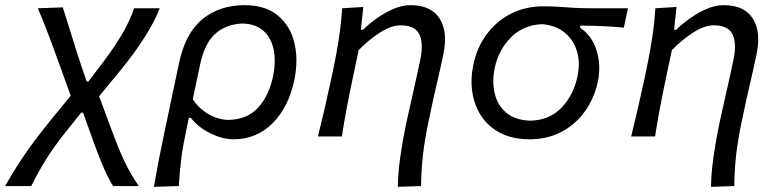

<svg xmlns="http://www.w3.org/2000/svg" viewBox="-72 -528 3008 743"><path d="M-52 192Q-22 137.5 19 76.8Q60 16 120.5 -58.5L201.5 -157.5L166 -256.5Q144.5 -316 122 -376.8Q99.5 -437.5 74.5 -496L171 -499.5Q181.5 -467 194.5 -424.8Q207.5 -382.5 220.2 -342.2Q233 -302 242 -275L263.5 -212.5H270L329.5 -290.5Q377.5 -355 406 -405.8Q434.5 -456.5 446.5 -496H546Q527 -445.5 487.5 -383.5Q448 -321.5 394 -255.5L311.5 -155.5L363 -17Q388.5 52.5 411.5 100Q434.5 147.5 465 192H365.5Q340 148.5 321.5 103Q303 57.5 287.5 14L249.5 -92H242L183.5 -19Q134.5 42.5 103 94Q71.5 145.5 49 192Z M523.5 195Q533 140 543.2 87.2Q553.5 34.5 566.5 -26.5L620.5 -282.5Q645 -399.5 711.2 -453.8Q777.5 -508 874.5 -508Q955 -508 1003.2 -468Q1051.5 -428 1067.2 -362.2Q1083 -296.5 1067 -218.5Q1045 -113.5 983 -51.2Q921 11 831 11Q789.5 11 742.5 -12Q695.5 -35 666.5 -72H659L648.5 -23Q636 35 629.5 86Q623 137 620 192ZM813 -64Q886.5 -66 928 -112.8Q969.5 -159.5 984.5 -232Q996 -287 987.5 -333Q979 -379 949.2 -407.2Q919.5 -435.5 866.5 -437Q802.5 -434.5 761 -397.2Q719.5 -360 702 -276.5L674 -144Q699 -106 737.2 -85Q775.5 -64 813 -64Z M1467.5 195Q1468 143.5 1477 79.5Q1486 15.5 1500 -51Q1513 -111 1527 -172Q1541 -233 1553.5 -292.5Q1568 -359 1551 -394.5Q1534 -430 1478 -430Q1441 -430 1396.5 -400.8Q1352 -371.5 1316 -334L1291 -216Q1278.5 -156.5 1269 -105.8Q1259.5 -55 1251 0H1158.5Q1172 -55.5 1184 -106.8Q1196 -158 1209 -219L1219.5 -269Q1231 -323.5 1239.8 -381.2Q1248.5 -439 1252 -496L1334 -501L1324.5 -413H1333Q1354.5 -434.5 1385.2 -456.5Q1416 -478.5 1450 -493.2Q1484 -508 1516.5 -508Q1596.5 -508 1629.5 -456Q1662.5 -404 1643 -314.5Q1632 -262 1621.8 -219Q1611.5 -176 1604 -141L1586.5 -58.5Q1572.5 6.5 1565.2 67.8Q1558 129 1557.5 192Z M1978 11Q1912 11 1865.2 -13Q1818.5 -37 1791.2 -77.8Q1764 -118.5 1756 -169.8Q1748 -221 1759.5 -276Q1773.5 -345 1812 -396.2Q1850.5 -447.5 1906.2 -475.5Q1962 -503.5 2029 -503.5Q2062.5 -503.5 2088.5 -501.8Q2114.5 -500 2145.5 -498Q2176.5 -496 2225.5 -496H2358L2342 -421Q2303 -425 2261.5 -426.8Q2220 -428.5 2174 -429L2172.5 -421Q2219.5 -389.5 2237 -331.5Q2254.5 -273.5 2241.5 -212Q2227 -145.5 2190.2 -95.2Q2153.5 -45 2099.2 -17Q2045 11 1978 11ZM1981 -61Q2055 -63 2101.2 -111.5Q2147.5 -160 2162.5 -231.5Q2174 -283.5 2161.2 -327.8Q2148.5 -372 2114.5 -400.8Q2080.5 -429.5 2027 -434.5Q1954 -432 1905.8 -383.8Q1857.5 -335.5 1842.5 -265.5Q1831.5 -212 1842.5 -166Q1853.5 -120 1888 -91.2Q1922.5 -62.5 1981 -61Z M2679.5 195Q2680 143.5 2689 79.5Q2698 15.5 2712 -51Q2725 -111 2739 -172Q2753 -233 2765.5 -292.5Q2780 -359 2763 -394.5Q2746 -430 2690 -430Q2653 -430 2608.5 -400.8Q2564 -371.5 2528 -334L2503 -216Q2490.5 -156.5 2481 -105.8Q2471.5 -55 2463 0H2370.5Q2384 -55.5 2396 -106.8Q2408 -158 2421 -219L2431.5 -269Q2443 -323.5 2451.8 -381.2Q2460.5 -439 2464 -496L2546 -501L2536.5 -413H2545Q2566.5 -434.5 2597.2 -456.5Q2628 -478.5 2662 -493.2Q2696 -508 2728.5 -508Q2808.5 -508 2841.5 -456Q2874.5 -404 2855 -314.5Q2844 -262 2833.8 -219Q2823.5 -176 2816 -141L2798.5 -58.5Q2784.5 6.5 2777.2 67.8Q2770 129 2769.5 192Z"/></svg>

Font: Commissioner Flair
Style: Italic
Weight: 400
Italic angle: -12°
Designer: Kostas Bartsokas
Foundry: Kostas Bartsokas
Version: Version 1.000; ttfautohint (v1.8.3)